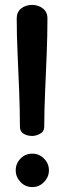

<svg xmlns="http://www.w3.org/2000/svg" viewBox="-20 -755 261 781"><path d="M111 -202Q91 -202 76 -211Q61 -220 61 -240Q61 -306 58 -383Q55 -460 51.5 -537Q48 -614 48 -680Q48 -706 66 -720.5Q84 -735 111 -735Q136 -735 154.5 -720.5Q173 -706 173 -680Q173 -614 170 -537Q167 -460 163.5 -383Q160 -306 160 -240Q160 -220 143 -211Q126 -202 111 -202ZM112 6Q83 6 63.5 -14.5Q44 -35 44 -62Q44 -90 63.5 -110Q83 -130 112 -130Q139 -130 159 -110Q179 -90 179 -62Q179 -35 159 -14.5Q139 6 112 6Z"/></svg>

Font: Dosis
Style: Bold
Weight: 700
Designer: EdgarTolentino, PabloImpallari, IginoMarini
Foundry: EdgarTolentino, PabloImpallari, IginoMarini
Version: Version 3.001; ttfautohint (v1.8.2)